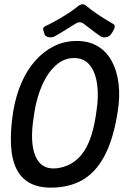

<svg xmlns="http://www.w3.org/2000/svg" viewBox="-20 -869 610 900"><path d="M532 -347Q514 -229 476.5 -151.5Q439 -74 381 -34.5Q323 5 240 10Q171 14 126 -8Q81 -30 58 -75.5Q35 -121 31.5 -189.5Q28 -258 42 -347Q54 -419 80 -479.5Q106 -540 145 -584Q184 -628 233 -652.5Q282 -677 340 -677Q398 -677 439.5 -651.5Q481 -626 505 -580.5Q529 -535 536 -475.5Q543 -416 532 -347ZM138 -320Q119 -202 146 -137.5Q173 -73 244 -80Q317 -88 363 -145Q409 -202 428 -320L432 -347Q443 -415 435.5 -472Q428 -529 401.5 -563Q375 -597 327 -597Q280 -597 242 -563Q204 -529 178.5 -472Q153 -415 142 -347ZM512 -756Q522 -750 515.5 -734.5Q509 -719 500 -708L499 -707Q494 -700 484.5 -696.5Q475 -693 466 -694Q457 -695 451 -699Q429 -714 410.5 -728.5Q392 -743 372 -758Q354 -771 334 -758Q309 -743 286.5 -728.5Q264 -714 237 -699Q225 -692 209.5 -694.5Q194 -697 189 -707V-708Q185 -719 182.5 -729.5Q180 -740 192 -746Q215 -757 244 -773Q273 -789 300.5 -807Q328 -825 347 -841Q358 -849 367.5 -849Q377 -849 385 -841Q414 -817 448 -795Q482 -773 512 -756Z"/></svg>

Font: Winky Sans
Style: Italic
Weight: 400
Italic angle: -8.97852°
Designer: Simon Atzbach
Foundry: typofactur
Version: Version 1.205